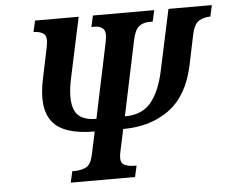

<svg xmlns="http://www.w3.org/2000/svg" viewBox="-51 -774 1003 833"><g transform="rotate(-5 450.5 -357.0)"><path d="M224 0 235 -49H246Q275 -49 296 -60Q317 -71 326 -114L347 -212Q211 -212 163.5 -272.5Q116 -333 143 -459L171 -593Q181 -640 164.5 -652.5Q148 -665 120 -665L131 -714H321L264 -448Q245 -357 265.5 -311.5Q286 -266 359 -266L428 -594Q437 -636 424.5 -650.5Q412 -665 385 -665H372L383 -714H650L639 -665H625Q597 -665 579 -650.5Q561 -636 552 -594L483 -266Q558 -266 597 -313Q636 -360 655 -448L712 -714H901L890 -665Q863 -665 841 -652.5Q819 -640 809 -593L781 -459Q753 -331 671.5 -271.5Q590 -212 471 -212L450 -114Q441 -71 458 -60Q475 -49 504 -49H515L504 0Z"/></g></svg>

Font: Noto Serif ExtraCondensed
Style: Bold Italic
Weight: 700
Width: 2
Italic angle: -12°
Designer: Monotype Design Team
Foundry: Monotype Imaging Inc.
Version: Version 2.013; ttfautohint (v1.8.4.7-5d5b)